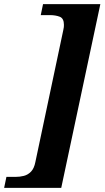

<svg xmlns="http://www.w3.org/2000/svg" viewBox="-73 -780 507 928"><path d="M-53 128 -42 75H1Q23 75 42.5 70Q62 65 77 49.5Q92 34 98 3L233 -635Q235 -643 235.5 -649Q236 -655 236 -660Q236 -691 216 -699Q196 -707 167 -707H124L135 -760H412L223 128Z"/></svg>

Font: Noto Serif Tamil
Style: Italic
Weight: 400
Italic angle: -12°
Designer: Indian Type Foundry, Tom Grace, and the Monotype Design Team
Foundry: Monotype Imaging Inc.
Version: Version 2.003